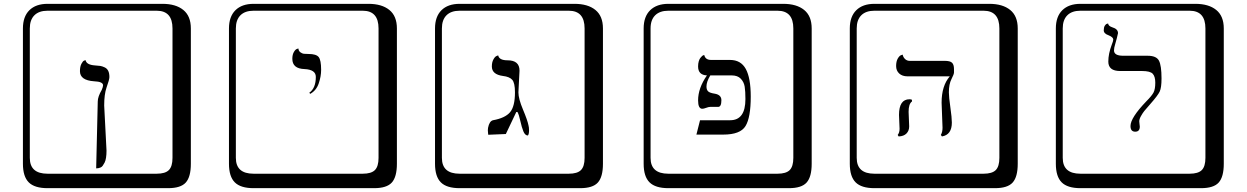

<svg xmlns="http://www.w3.org/2000/svg" viewBox="-20 -774 6532 1006"><path d="M483.9 107.9 492.2 -242.2Q492.2 -267.1 513.2 -303.2Q520 -319.3 520 -327.1Q520 -346.2 473.1 -348.1Q398.9 -353 398.9 -400.9Q398.9 -424.8 406.5 -439.5Q414.1 -454.1 420.9 -456.5L428.2 -459Q433.1 -434.1 478 -431.2Q496.1 -430.2 506.1 -428.5Q516.1 -426.8 528.6 -420.9Q541 -415 547.1 -402.6Q553.2 -390.1 553.2 -370.1Q553.2 -356.9 538.1 -314.9Q525.9 -279.8 525.9 -221.2L538.1 15.1Q538.1 36.1 535.6 52Q533.2 67.9 528.1 77.9Q522.9 87.9 518.1 94.5Q513.2 101.1 507.1 103.5Q501 106 496.6 106.9Q492.2 107.9 487.8 107.9ZM229 -717.8Q184.1 -717.8 160.2 -693.8Q136.2 -669.9 136.2 -625V53.2Q136.2 136.2 229 136.2H800.8Q845.7 136.2 864.7 117.2Q883.8 98.1 883.8 53.2V-625Q883.8 -717.8 800.8 -717.8ZM980 84Q980 152.8 953.4 182.4Q926.8 211.9 860.8 211.9H229Q161.1 211.9 130.6 181.4Q100.1 150.9 100.1 84V-625Q100.1 -687 134 -720.5Q168 -753.9 229 -753.9H831.1Q900.9 -753.9 940.4 -721.9Q980 -689.9 980 -625Z M1605.5 -282.2 1600.6 -288.1Q1634.8 -312 1634.8 -371.1Q1634.8 -409.2 1575.7 -412.1Q1511.7 -414.1 1511.7 -465.8Q1511.7 -487.8 1519.8 -501.5Q1527.8 -515.1 1535.6 -517.6L1543.5 -520Q1544.4 -506.8 1554 -500Q1563.5 -493.2 1572 -492.2Q1580.6 -491.2 1596.7 -491.2Q1636.7 -491.2 1649.7 -475.1Q1662.6 -459 1662.6 -408.2Q1662.6 -374 1650.1 -337.2Q1637.7 -300.3 1605.5 -282.2ZM1308.6 -717.8Q1263.7 -717.8 1239.7 -693.8Q1215.8 -669.9 1215.8 -625V53.2Q1215.8 136.2 1308.6 136.2H1880.4Q1925.3 136.2 1944.3 117.2Q1963.4 98.1 1963.4 53.2V-625Q1963.4 -717.8 1880.4 -717.8ZM2059.6 84Q2059.6 152.8 2033 182.4Q2006.3 211.9 1940.4 211.9H1308.6Q1240.7 211.9 1210.2 181.4Q1179.7 150.9 1179.7 84V-625Q1179.7 -687 1213.6 -720.5Q1247.6 -753.9 1308.6 -753.9H1910.6Q1980.5 -753.9 2020 -721.9Q2059.6 -689.9 2059.6 -625Z M2696.3 -290Q2696.3 -256.8 2720.2 -200Q2744.1 -143.1 2749 -117.2Q2752 -107.4 2752 -90.8Q2752 -71.8 2746.1 -64Q2731 -64 2722.2 -85.9Q2713.4 -107.9 2706.3 -140.4Q2699.2 -172.9 2691.4 -187H2685.1L2630.4 -71.8L2538.1 -67.9Q2538.1 -69.8 2537.1 -77.9Q2536.1 -85.9 2536.1 -91.8Q2536.1 -98.6 2537.1 -104Q2543.9 -139.2 2563 -144Q2626 -155.3 2652.1 -185.5Q2678.2 -215.8 2678.2 -290Q2678.2 -339.8 2663.8 -356Q2649.4 -372.1 2615.2 -376Q2557.1 -383.8 2557.1 -425.8Q2557.1 -447.8 2565.2 -462.4Q2573.2 -477.1 2581.5 -480.5L2590.3 -483.9Q2595.2 -458 2639.2 -458Q2702.1 -458 2702.1 -403.8Q2702.1 -390.6 2699.2 -347.9Q2696.3 -305.2 2696.3 -290ZM2388.2 -717.8Q2343.3 -717.8 2319.3 -693.8Q2295.4 -669.9 2295.4 -625V53.2Q2295.4 136.2 2388.2 136.2H2960Q3004.9 136.2 3023.9 117.2Q3043 98.1 3043 53.2V-625Q3043 -717.8 2960 -717.8ZM3139.2 84Q3139.2 152.8 3112.5 182.4Q3085.9 211.9 3020 211.9H2388.2Q2320.3 211.9 2289.8 181.4Q2259.3 150.9 2259.3 84V-625Q2259.3 -687 2293.2 -720.5Q2327.1 -753.9 2388.2 -753.9H2990.2Q3060.1 -753.9 3099.6 -721.9Q3139.2 -689.9 3139.2 -625Z M3885.7 -254.9Q3885.7 -295.9 3881.8 -320.1Q3877.9 -344.2 3861.3 -361.6Q3844.7 -378.9 3814 -378.9H3701.7Q3681.6 -345.7 3681.6 -320.8Q3681.6 -303.7 3690.2 -295.4Q3698.7 -287.1 3724.6 -283.2Q3759.8 -277.3 3759.8 -249Q3759.8 -213.9 3742.7 -213.9H3700.7Q3692.9 -213.9 3679.9 -209Q3667 -204.1 3659.7 -204.1Q3637.7 -204.1 3637.7 -248Q3637.7 -312.5 3684.1 -378.9Q3637.7 -380.9 3637.7 -425.8Q3637.7 -440.9 3641.1 -452.4Q3644.5 -463.9 3649.2 -470Q3653.8 -476.1 3658.2 -480Q3662.6 -483.9 3666.5 -484.9L3669.9 -485.8Q3675.8 -460 3705.6 -460H3804.7Q3861.8 -460 3887.7 -412.6Q3913.6 -365.2 3913.6 -268.1Q3913.6 -158.2 3886.2 -113.5Q3858.9 -68.8 3769.5 -68.8H3628.9L3647.9 -144H3805.7Q3885.7 -144 3885.7 -254.9ZM3481.9 -717.8Q3437 -717.8 3412.8 -693.8Q3388.7 -669.9 3388.7 -625V53.2Q3388.7 136.2 3481.9 136.2H4053.7Q4098.6 136.2 4117.7 117.2Q4136.7 98.1 4136.7 53.2V-625Q4136.7 -717.8 4053.7 -717.8ZM4232.9 84Q4232.9 152.8 4206.3 182.4Q4179.7 211.9 4113.8 211.9H3481.9Q3414.1 211.9 3383.3 181.4Q3352.5 150.9 3352.5 84V-625Q3352.5 -687 3386.7 -720.5Q3420.9 -753.9 3481.9 -753.9H4084Q4153.8 -753.9 4193.4 -721.9Q4232.9 -689.9 4232.9 -625Z M4740.7 -188Q4740.7 -180.2 4742.2 -149.7Q4743.7 -119.1 4743.7 -111.8Q4743.7 -88.9 4729.5 -74.5Q4715.3 -60.1 4688.5 -59.1L4683.6 -66.9Q4693.4 -79.1 4693.4 -99.1Q4693.4 -106 4691.9 -135.5Q4690.4 -165 4690.4 -171.9Q4690.4 -253.9 4745.6 -253.9Q4754.4 -253.9 4758.3 -251V-242.2Q4740.7 -230 4740.7 -188ZM4951.7 -290Q4951.7 -266.1 4959.5 -211.7Q4967.3 -157.2 4967.3 -131.8Q4967.3 -67.9 4915.5 -59.1L4909.7 -66.9Q4918.5 -82 4918.5 -105Q4918.5 -121.1 4916 -170.7Q4913.6 -220.2 4913.6 -235.8Q4913.6 -324.7 4956.5 -374H4735.4Q4707.5 -374 4691.4 -388.9Q4675.3 -403.8 4675.3 -428Q4675.3 -452.1 4683.8 -467Q4692.4 -481.9 4701.2 -484.9L4709.5 -487.8Q4712.4 -473.6 4722.4 -464.4Q4732.4 -455.1 4746.6 -455.1H4930.7Q4958.5 -455.1 4968.5 -445.1Q4978.5 -435.1 4978.5 -412.1V-394Q4978.5 -385.3 4965.1 -359.1Q4951.7 -333 4951.7 -290ZM4561.5 -717.8Q4516.6 -717.8 4492.7 -693.8Q4468.8 -669.9 4468.8 -625V53.2Q4468.8 136.2 4561.5 136.2H5133.3Q5178.2 136.2 5197.3 117.2Q5216.3 98.1 5216.3 53.2V-625Q5216.3 -717.8 5133.3 -717.8ZM5312.5 84Q5312.5 152.8 5285.9 182.4Q5259.3 211.9 5193.4 211.9H4561.5Q4493.7 211.9 4463.1 181.4Q4432.6 150.9 4432.6 84V-625Q4432.6 -687 4466.6 -720.5Q4500.5 -753.9 4561.5 -753.9H5163.6Q5233.4 -753.9 5272.9 -721.9Q5312.5 -689.9 5312.5 -625Z M5816.9 -509.8Q5816.9 -481.9 5865.2 -481.9H5993.2Q6039.1 -481.9 6052.5 -456.1Q6065.9 -430.2 6065.9 -362.8Q6065.9 -314.9 6056.4 -294.4Q6046.9 -273.9 6006.3 -228Q5984.4 -203.1 5975.8 -192.6Q5967.3 -182.1 5958.3 -166Q5949.2 -149.9 5949.2 -138.2Q5949.2 -132.3 5950.7 -123Q5952.1 -113.8 5952.1 -110.8Q5952.1 -84 5928.2 -84Q5903.3 -84 5903.3 -113.8Q5903.3 -156.7 5986.3 -243.2Q6015.1 -272 6024.2 -289.6Q6033.2 -307.1 6033.2 -340.8Q6033.2 -373 6019.8 -387.5Q6006.3 -401.9 5963.9 -401.9H5849.1Q5787.1 -401.9 5787.1 -451.2Q5787.1 -492.2 5805.2 -540Q5813 -559.1 5813 -566.9Q5813 -579.1 5789.1 -588.9Q5763.2 -597.7 5763.2 -615.2Q5763.2 -630.4 5768.6 -639.2Q5773.9 -647.9 5780.3 -649.4L5786.1 -650.9Q5787.1 -637.7 5808.1 -630.9Q5837.9 -622.1 5837.9 -600.1Q5837.9 -598.1 5831.5 -573Q5825.2 -547.9 5823.2 -543Q5816.9 -522.9 5816.9 -509.8ZM5641.1 -717.8Q5596.2 -717.8 5572.3 -693.8Q5548.3 -669.9 5548.3 -625V53.2Q5548.3 136.2 5641.1 136.2H6212.9Q6257.8 136.2 6276.9 117.2Q6295.9 98.1 6295.9 53.2V-625Q6295.9 -717.8 6212.9 -717.8ZM6392.1 84Q6392.1 152.8 6365.5 182.4Q6338.9 211.9 6272.9 211.9H5641.1Q5573.2 211.9 5542.7 181.4Q5512.2 150.9 5512.2 84V-625Q5512.2 -687 5546.1 -720.5Q5580.1 -753.9 5641.1 -753.9H6243.2Q6313 -753.9 6352.5 -721.9Q6392.1 -689.9 6392.1 -625Z"/></svg>

Font: Linux Biolinum Keyboard O
Style: Regular
Weight: 700
Designer: Philipp H. Poll
Foundry: Philipp H. Poll
Version: Version 0.6.1